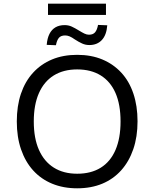

<svg xmlns="http://www.w3.org/2000/svg" viewBox="-20 -1011 836 1040"><path d="M398 9Q323 9 262.5 -16Q202 -41 159.5 -88Q117 -135 94 -202Q71 -269 71 -353Q71 -437 93.5 -503.5Q116 -570 159 -617Q202 -664 262 -689Q322 -714 398 -714Q474 -714 534 -689Q594 -664 637 -617.5Q680 -571 702.5 -504Q725 -437 725 -354Q725 -270 702 -203Q679 -136 636.5 -88.5Q594 -41 534 -16Q474 9 398 9ZM398 -70Q473 -70 525.5 -102.5Q578 -135 605.5 -198.5Q633 -262 633 -353Q633 -445 605.5 -507.5Q578 -570 525.5 -602.5Q473 -635 398 -635Q324 -635 271.5 -602.5Q219 -570 191 -507Q163 -444 163 -353Q163 -262 191 -199Q219 -136 271.5 -103Q324 -70 398 -70ZM240 -930V-991H554V-930ZM464 -767Q443 -767 424.5 -775.5Q406 -784 386 -797Q369 -809 357 -814Q345 -819 333 -819Q310 -819 299 -806Q288 -793 283 -766L233 -768Q236 -804 248 -827.5Q260 -851 280.5 -863Q301 -875 330 -875Q351 -875 368.5 -867Q386 -859 407 -846Q425 -835 437.5 -829Q450 -823 462 -823Q484 -823 495 -836Q506 -849 511 -876L561 -874Q557 -821 531.5 -794Q506 -767 464 -767Z"/></svg>

Font: Nunito Sans 9pt
Style: Regular
Weight: 400
Version: Version 3.101;gftools[0.9.27]